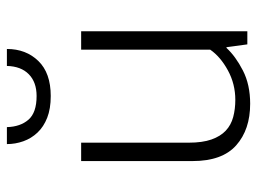

<svg xmlns="http://www.w3.org/2000/svg" viewBox="-112 -608 728 543"><g transform="rotate(-90 251.5 -336.0)"><path d="M383 -470H435V0H398L390 -59H388Q364 -33 324 -12.5Q284 8 230 8Q157 8 112.5 -31.5Q68 -71 68 -155V-470H120V-166Q120 -127 129 -101.5Q138 -76 154 -61Q170 -46 192.5 -40Q215 -34 241 -34Q286 -34 324.5 -55Q363 -76 383 -105ZM164 -680Q165 -642 185 -619Q205 -596 252 -596Q291 -596 313.5 -618Q336 -640 337 -680H385Q385 -626 351 -591Q317 -556 252 -556Q216 -556 190.5 -566Q165 -576 148.5 -593.5Q132 -611 124 -633.5Q116 -656 116 -680Z"/></g></svg>

Font: Mukta Malar ExtraLight
Style: Regular
Weight: 275
Designer: Aadarsh Rajan, Girish Dalvi, Yashodeep Gholap
Foundry: Ek Type
Version: Version 2.538;PS 1.000;hotconv 16.6.51;makeotf.lib2.5.65220;